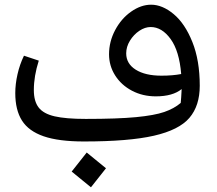

<svg xmlns="http://www.w3.org/2000/svg" viewBox="-20 -588 925 817"><path d="M830 -223Q830 -138 786 -86.5Q742 -35 635 -10.5Q528 14 337 14Q230 14 166 -8Q102 -30 73.5 -75Q45 -120 45 -192Q45 -230 54.5 -272Q64 -314 82 -351L145 -330Q124 -264 124 -205Q124 -157 144.5 -130.5Q165 -104 212.5 -93Q260 -82 345 -82Q480 -82 558.5 -89.5Q637 -97 679 -111.5Q721 -126 749 -150Q751 -168 753 -209Q715 -178 643 -178Q587 -178 541.5 -202Q496 -226 470 -267Q444 -308 444 -357Q444 -411 470 -460Q496 -509 538 -538.5Q580 -568 623 -568Q671 -568 719 -528Q767 -488 798.5 -409.5Q830 -331 830 -223ZM667 -266Q715 -266 751 -273Q743 -371 706 -422Q669 -473 621 -473Q597 -473 573 -457Q549 -441 533 -415Q517 -389 517 -361Q517 -317 557.5 -291.5Q598 -266 667 -266ZM285 142 349 61 431 128 367 209Z"/></svg>

Font: FiraGO
Style: Italic
Weight: 400
Italic angle: -8°
Designer: bBox Type GmbH
Foundry: bBox Type GmbH
Version: Version 1.001